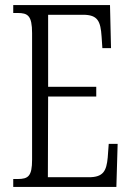

<svg xmlns="http://www.w3.org/2000/svg" viewBox="-20 -734 516 754"><path d="M32 0H437L442 -169H407L403 -115C398 -63 386 -38 329 -38H168L169 -355H358V-393H169V-676H306C364 -676 375 -651 379 -590L382 -545H416L412 -714H32V-683H49C89 -683 106 -673 106 -604V-107C106 -42 91 -31 49 -31H32Z"/></svg>

Font: Noto Serif Armenian ExtraCondensed Light
Style: Regular
Weight: 300
Width: 2
Designer: Monotype Design Team
Foundry: Monotype Imaging Inc.
Version: Version 2.008